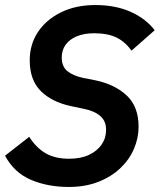

<svg xmlns="http://www.w3.org/2000/svg" viewBox="-20 -730 634 762"><path d="M253 12Q169 12 102.5 -16.5Q36 -45 0 -112L96 -187Q124 -143 161.5 -121.5Q199 -100 254 -100Q301 -100 333.5 -115.5Q366 -131 383.5 -156.5Q401 -182 401 -215Q401 -250 377.5 -270Q354 -290 313 -298L261 -309Q186 -325 142 -368.5Q98 -412 98 -491Q98 -553 130 -602Q162 -651 221 -680.5Q280 -710 359 -710Q437 -710 497.5 -683.5Q558 -657 594 -610L502 -529Q477 -564 442.5 -581Q408 -598 353 -598Q314 -598 285 -586Q256 -574 240.5 -552.5Q225 -531 225 -502Q225 -467 246.5 -448.5Q268 -430 309 -421L360 -411Q438 -394 484 -350Q530 -306 530 -227Q530 -182 511.5 -139Q493 -96 457 -62Q421 -28 369.5 -8Q318 12 253 12Z"/></svg>

Font: IBM Plex Sans SemiBold
Style: Italic
Weight: 600
Italic angle: -11.31°
Designer: Mike Abbink, Paul van der Laan, Pieter van Rosmalen
Foundry: Bold Monday
Version: Version 3.201